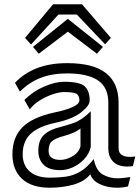

<svg xmlns="http://www.w3.org/2000/svg" viewBox="-20 -865 653 897"><path d="M253 -797 125 -657 97 -688 228 -845H363L498 -688L471 -658L339 -797ZM161 -614 134 -646 297 -777 461 -646 433 -614 297 -717ZM601 -89Q594 -88 587.5 -87.5Q581 -87 575 -87Q531 -87 508.5 -110Q486 -133 486 -173V-385Q486 -457 437.5 -489.5Q389 -522 294 -522Q224 -522 170.5 -501.5Q117 -481 73 -437L50 -478Q91 -522 151.5 -546Q212 -570 294 -570Q416 -570 475 -523.5Q534 -477 534 -385V-173Q534 -151 548.5 -141.5Q563 -132 585 -132Q592 -132 598.5 -132.5Q605 -133 612 -134ZM578 6Q553 12 527 12Q483 12 447 -4.5Q411 -21 402 -51Q375 -17 323.5 -2.5Q272 12 213 12Q128 12 83.5 -29Q39 -70 38 -141V-144Q38 -223 84.5 -270Q131 -317 232 -339Q286 -350 318.5 -364.5Q351 -379 351 -396Q351 -420 335.5 -427.5Q320 -435 279 -435Q257 -435 226 -424.5Q195 -414 166 -396Q137 -378 119 -354L94 -398Q135 -439 187 -461Q239 -483 279 -483Q353 -483 376 -461.5Q399 -440 399 -396Q399 -371 359 -340Q319 -309 242 -292Q163 -276 124.5 -241Q86 -206 86 -144V-142Q87 -91 120 -63Q153 -35 213 -35Q252 -35 286.5 -39.5Q321 -44 353.5 -62.5Q386 -81 418 -122Q429 -67 460.5 -49.5Q492 -32 528 -32Q544 -32 559.5 -34Q575 -36 589 -38ZM404 -178Q396 -145 372.5 -120.5Q349 -96 319.5 -83Q290 -70 262 -70Q209 -70 184 -95Q159 -120 159 -160Q159 -210 185.5 -235Q212 -260 263 -272Q287 -278 324 -290.5Q361 -303 404 -345ZM356 -265Q332 -244 276 -229Q239 -219 223 -205.5Q207 -192 207 -160Q207 -118 262 -118Q290 -118 319.5 -135.5Q349 -153 356 -182Z"/></svg>

Font: Train One
Style: Regular
Weight: 400
Designer: Fontworks Inc.
Foundry: Fontworks Inc.
Version: Version 1.100